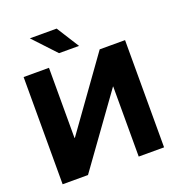

<svg xmlns="http://www.w3.org/2000/svg" viewBox="-125 -776 801 875"><g transform="rotate(-20 276.0 -338.0)"><path d="M522 -520V0H399V-340H398L153 0H30V-520H153V-180H155L399 -520ZM219 -567 117 -676H247L316 -567Z"/></g></svg>

Font: Non Bureau Medium
Style: Regular
Weight: 500
Designer: Jona Saucedo
Foundry: Non Foundry
Version: Version 1.000; ttfautohint (v1.8.4)